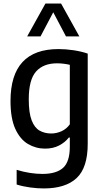

<svg xmlns="http://www.w3.org/2000/svg" viewBox="-20 -828 577 1078"><path d="M225.5 230Q190 230 149.2 224.5Q108.5 219 73.5 208V125.5Q112.5 137.5 148.8 143Q185 148.5 218.5 148.5Q296 148.5 334 114.5Q372 80.5 372 -4.5V-56H366.5Q345.5 -28.5 311.5 -11Q277.5 6.5 233 6.5Q181.5 6.5 137.2 -19.5Q93 -45.5 66 -104.2Q39 -163 39 -261Q39 -552.5 308.5 -552.5Q349.5 -552.5 393.8 -545.8Q438 -539 472.5 -527V-20.5Q472.5 113.5 410.2 171.8Q348 230 225.5 230ZM268 -78.5Q297 -78.5 325.2 -91.2Q353.5 -104 372 -130V-464Q358 -467.5 338.8 -470Q319.5 -472.5 300.5 -472.5Q223.5 -472.5 182.5 -426.5Q141.5 -380.5 141.5 -270.5Q141.5 -194 157.8 -152.2Q174 -110.5 202.5 -94.5Q231 -78.5 268 -78.5ZM132.5 -623.5 235 -808H323L425.5 -623.5H350.5L279 -759L207.5 -623.5Z"/></svg>

Font: Encode Sans SemiCondensed SemiCondensed Medium
Style: Regular
Weight: 500
Width: 4
Designer: Multiple Designers
Foundry: Impallari Type
Version: Version 3.000; ttfautohint (v1.8.3) -l 8 -r 50 -G 200 -x 14 